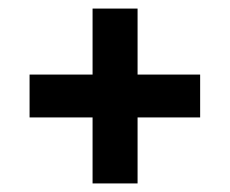

<svg xmlns="http://www.w3.org/2000/svg" viewBox="-20 -546 536 448"><path d="M196 -118V-526H301V-118ZM49 -272V-372H447V-272Z"/></svg>

Font: Bricolage Grotesque 72pt SemiBold
Style: Regular
Weight: 600
Version: Version 1.001;gftools[0.9.33.dev8+g029e19f]